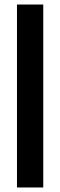

<svg xmlns="http://www.w3.org/2000/svg" viewBox="-20 -828 266 848"><path d="M55 0V-808H171V0Z"/></svg>

Font: Encode Sans Condensed SemiBold
Style: Regular
Weight: 600
Width: 3
Designer: Multiple Designers
Foundry: Impallari Type
Version: Version 3.000; ttfautohint (v1.8.3) -l 8 -r 50 -G 200 -x 14 